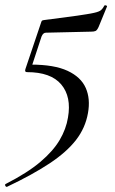

<svg xmlns="http://www.w3.org/2000/svg" viewBox="-50 -445 444 740"><path d="M-23 275Q-27 276 -29.5 271Q-32 266 -28 264Q56 221 105.5 179Q155 137 180 94.5Q205 52 212 8Q226 -72 186 -119.5Q146 -167 54 -167Q44 -167 48 -179L108 -357Q110 -364 112 -365.5Q114 -367 122 -368Q202 -378 247 -384.5Q292 -391 312.5 -395.5Q333 -400 340 -406.5Q347 -413 352 -423Q354 -426 359 -424Q364 -422 362 -419L330 -341Q324 -328 318 -325.5Q312 -323 301 -323L127 -319Q116 -319 110 -304L68 -176L69 -196Q159 -196 210.5 -172Q262 -148 280.5 -106Q299 -64 289 -9Q279 48 243 94.5Q207 141 141.5 184.5Q76 228 -23 275Z"/></svg>

Font: Cormorant Light Medium
Style: Italic
Weight: 500
Italic angle: -10°
Version: Version 4.000